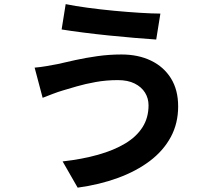

<svg xmlns="http://www.w3.org/2000/svg" viewBox="-20 -827 1040 911"><path d="M684.8 -327.1Q684.8 -360.4 668.2 -387.3Q651.5 -414.3 619.1 -430.6Q586.7 -446.9 539.3 -446.9Q484.5 -446.9 434.5 -437.9Q384.4 -428.9 344.5 -417.3Q304.7 -405.7 279.2 -398.1Q257.4 -391.8 230.4 -381.5Q203.5 -371.3 182.3 -362.9L144.3 -506.1Q169.9 -508.1 199.7 -513.2Q229.5 -518.2 253.6 -523Q290.8 -531.8 338.5 -542.2Q386.3 -552.7 442.2 -560.6Q498.1 -568.5 556.4 -568.5Q635.8 -568.5 696.3 -539.4Q756.8 -510.3 791.1 -455.4Q825.3 -400.4 825.3 -322.2Q825.3 -241.7 790.4 -176.9Q755.4 -112.1 691.4 -63.5Q627.3 -15 539.9 17.1Q452.6 49.2 348.5 63.4L277.1 -61.1Q370 -71.5 445.3 -92.8Q520.6 -114 574.2 -146.3Q627.8 -178.5 656.3 -223.5Q684.8 -268.5 684.8 -327.1ZM291.6 -807.4Q335.3 -798.4 395.6 -790.3Q456 -782.1 520.6 -776Q585.3 -769.9 643.4 -766.3Q701.5 -762.7 741 -762.5L721.2 -639.4Q677.5 -642.4 618.5 -647.3Q559.4 -652.2 496 -658.7Q432.6 -665.2 374.3 -672.7Q315.9 -680.2 272.4 -687.2Z"/></svg>

Font: Noto Sans SC Thin
Style: Regular
Weight: 100
Designer: Ryoko NISHIZUKA 西塚涼子 (kana, bopomofo & ideographs); Paul D. Hunt (Latin, Greek & Cyrillic); Sandoll Communications 산돌커뮤니
Foundry: Adobe
Version: Version 2.004-H2;hotconv 1.0.118;makeotfexe 2.5.65603